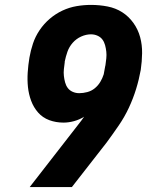

<svg xmlns="http://www.w3.org/2000/svg" viewBox="-20 -763 640 783"><path d="M273 0H101L300 -256Q306 -264 312 -271.5Q318 -279 323 -287Q304 -275 282 -269Q260 -263 239 -263Q208 -263 181 -273Q154 -283 135.5 -304Q117 -325 107 -352Q97 -379 94 -408Q91 -437 93 -467.5Q95 -498 100 -528Q105 -557 114.5 -585.5Q124 -614 141.5 -640Q159 -666 183 -686.5Q207 -707 235 -720Q263 -733 292.5 -738Q322 -743 351 -743Q386 -743 419 -736.5Q452 -730 478.5 -713Q505 -696 524 -669.5Q543 -643 551.5 -611.5Q560 -580 559.5 -546Q559 -512 554 -478Q547 -439 535 -400Q523 -361 505.5 -323.5Q488 -286 464 -251Q440 -216 415 -182ZM303 -383Q319 -383 336 -387.5Q353 -392 366.5 -403Q380 -414 389 -429Q398 -444 403 -460Q404 -468 406 -476.5Q408 -485 409 -493L410 -497Q412 -511 413.5 -525Q415 -539 413.5 -552.5Q412 -566 408.5 -579Q405 -592 397.5 -602Q390 -612 377.5 -617.5Q365 -623 351 -623Q331 -623 311 -614Q291 -605 276.5 -588.5Q262 -572 255 -552Q248 -532 244 -512V-509Q242 -495 240.5 -481Q239 -467 240.5 -453.5Q242 -440 245.5 -427Q249 -414 256.5 -404Q264 -394 276.5 -388.5Q289 -383 303 -383Z"/></svg>

Font: Iosevka Heavy Extended
Style: Italic
Weight: 900
Width: 7
Italic angle: -9°
Monospace: yes
Designer: Belleve Invis
Foundry: Belleve Invis
Version: Version 32.5.0; ttfautohint (v1.8.4)